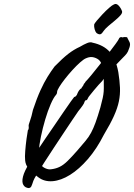

<svg xmlns="http://www.w3.org/2000/svg" viewBox="-20 -884 687 985"><path d="M129 81Q109 80 100 65Q91 50 98 22Q105 -6 130 -46Q138 -57 144.5 -66.5Q151 -76 153 -83Q157 -89 172.5 -113Q188 -137 211 -170.5Q234 -204 259 -240.5Q284 -277 306 -309.5Q328 -342 343.5 -363.5Q359 -385 361 -387Q365 -386 370 -391.5Q375 -397 377 -404Q380 -412 386 -420.5Q392 -429 397 -430Q399 -435 403.5 -440.5Q408 -446 409 -450Q410 -454 413.5 -457Q417 -460 418 -464Q428 -474 448 -498Q468 -522 491 -551.5Q514 -581 536 -609.5Q558 -638 572.5 -658Q587 -678 589 -683Q594 -698 610 -692Q613 -694 620.5 -694Q628 -694 632 -693Q632 -693 634 -688.5Q636 -684 642 -673Q648 -663 647 -653Q646 -643 641 -632Q637 -619 630.5 -610Q624 -601 608.5 -586Q593 -571 563 -539Q548 -522 535 -509.5Q522 -497 522 -493Q520 -489 515.5 -484Q511 -479 504 -468Q498 -462 486 -449Q474 -436 462 -421Q450 -406 441 -395Q432 -384 432 -382Q430 -379 428.5 -375Q427 -371 421 -369Q418 -371 415.5 -365.5Q413 -360 413 -360Q413 -356 404.5 -343.5Q396 -331 382 -314Q371 -298 351 -268.5Q331 -239 306 -201Q281 -163 255 -124Q229 -85 206.5 -49.5Q184 -14 169 10.5Q154 35 151 44Q144 66 140.5 72.5Q137 79 129 81ZM176 25Q139 -3 125 -21Q111 -39 109 -61Q107 -79 109.5 -110Q112 -141 116 -171Q120 -201 123 -216Q128 -221 127.5 -229.5Q127 -238 127 -238Q126 -243 134 -264.5Q142 -286 149 -320Q169 -380 187.5 -420.5Q206 -461 224 -490Q242 -519 260 -543Q301 -585 330 -607.5Q359 -630 390 -644Q410 -656 427 -663Q444 -670 455 -665Q511 -653 542.5 -618.5Q574 -584 587 -514Q594 -470 595.5 -434.5Q597 -399 590 -364.5Q583 -330 564.5 -289Q546 -248 513 -193Q476 -120 431 -68Q386 -16 339.5 13Q293 42 250 45.5Q207 49 176 25ZM245 -16Q268 -19 287 -28.5Q306 -38 326.5 -58Q347 -78 376 -111Q402 -141 419 -161.5Q436 -182 447.5 -203.5Q459 -225 470 -255Q481 -285 495 -333Q503 -363 507 -381.5Q511 -400 512 -415Q513 -430 512.5 -451Q512 -472 512 -508Q511 -525 505 -544.5Q499 -564 491 -573Q481 -584 462 -589.5Q443 -595 421 -585Q409 -580 390.5 -563.5Q372 -547 351.5 -524.5Q331 -502 313 -479Q295 -456 284 -438Q273 -420 273 -413Q273 -413 272.5 -408Q272 -403 268 -398Q255 -384 240 -349.5Q225 -315 212 -271Q199 -227 190 -183.5Q181 -140 179 -107Q177 -84 177 -73.5Q177 -63 180.5 -56.5Q184 -50 192 -37Q198 -27 214 -20Q230 -13 245 -16ZM476 -714Q469 -721 465.5 -734Q462 -747 463 -758Q464 -763 476.5 -778Q489 -793 506 -811Q523 -829 539.5 -843.5Q556 -858 564 -861Q576 -868 587.5 -856.5Q599 -845 606 -827Q609 -818 598 -805.5Q587 -793 570 -779Q553 -765 537 -751.5Q521 -738 513 -727Q503 -711 495.5 -708.5Q488 -706 476 -714Z"/></svg>

Font: Caveat Medium
Style: Regular
Weight: 500
Designer: Pablo Impallari
Foundry: Pablo Impallari
Version: Version 2.000